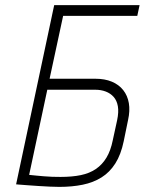

<svg xmlns="http://www.w3.org/2000/svg" viewBox="-20 -720 566 751"><path d="M183 -658H517L526 -700H192ZM353 -412H174L236 -700H192L43 1Q42 1 54.5 2Q67 3 87 4.5Q107 6 130 7.5Q153 9 175 10Q197 11 212 11Q262 11 303.5 2.5Q345 -6 377 -26Q409 -46 431 -80.5Q453 -115 464 -168L481 -251Q489 -287 484 -316.5Q479 -346 462 -367.5Q445 -389 417.5 -400.5Q390 -412 353 -412ZM421 -171Q413 -131 396.5 -103.5Q380 -76 355 -59Q330 -42 296 -35Q262 -28 217 -28Q201 -28 184 -28.5Q167 -29 151.5 -30.5Q136 -32 123.5 -33Q111 -34 103.5 -35Q96 -36 94 -36L165 -369H353Q375 -369 393.5 -362Q412 -355 424.5 -341Q437 -327 441 -304.5Q445 -282 438 -249Z"/></svg>

Font: Advent Pro Light
Style: Italic
Weight: 300
Italic angle: -12°
Version: Version 3.000